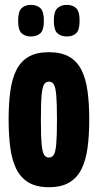

<svg xmlns="http://www.w3.org/2000/svg" viewBox="-20 -772 408 802"><path d="M16 -272.4Q16 -338.6 23.1 -391Q30.2 -443.4 48.5 -479.7Q66.8 -516 99.8 -535Q132.8 -554 184.4 -554Q236 -554 269 -535Q302 -516 320.3 -479.7Q338.6 -443.4 345.7 -391Q352.8 -338.6 352.8 -272.4Q352.8 -206.8 345.7 -154.4Q338.6 -102 320.3 -65.5Q302 -29 269 -9.5Q236 10 184.4 10Q132.8 10 99.8 -9.5Q66.8 -29 48.5 -65.5Q30.2 -102 23.1 -154.4Q16 -206.8 16 -272.4ZM150.8 -272.4Q150.8 -204 153.9 -170Q157 -136 164.4 -125Q171.8 -114 184.4 -114Q197 -114 204.4 -125Q211.8 -136 214.9 -170Q218 -204 218 -272.4Q218 -341.8 214.9 -375.4Q211.8 -409 204.4 -420Q197 -431 184.4 -431Q171.8 -431 164.4 -420Q157 -409 153.9 -375.4Q150.8 -341.8 150.8 -272.4ZM258.9 -619.6Q235.1 -619.6 220 -633Q204.9 -646.4 204.9 -685.2Q204.9 -724.4 220 -738Q235.1 -751.6 258.9 -751.6Q283.7 -751.6 298.1 -738Q312.5 -724.4 312.5 -685.2Q312.5 -646.4 298.1 -633Q283.7 -619.6 258.9 -619.6ZM109.3 -619.6Q84.9 -619.6 70.3 -633Q55.7 -646.4 55.7 -685.2Q55.7 -724.4 70.3 -738Q84.9 -751.6 109.3 -751.6Q134.1 -751.6 148.7 -738Q163.3 -724.4 163.3 -685.2Q163.3 -646.4 148.7 -633Q134.1 -619.6 109.3 -619.6Z"/></svg>

Font: Georama ExtraCondensed Thin
Style: Regular
Weight: 100
Width: 2
Designer: Jean-Baptiste Levee
Foundry: Production Type
Version: Version 1.001